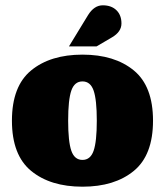

<svg xmlns="http://www.w3.org/2000/svg" viewBox="-20 -694 622 724"><path d="M97.5 -49.5Q25 -109 25 -239Q25 -369 97.5 -428.5Q170 -488 291 -488Q412 -488 484.5 -428.5Q557 -369 557 -239Q557 -109 484.5 -49.5Q412 10 291 10Q170 10 97.5 -49.5ZM249 -352.5Q237 -318 237 -239Q237 -160 249 -125.5Q261 -91 291 -91Q321 -91 333 -125.5Q345 -160 345 -239Q345 -318 333 -352.5Q321 -387 291 -387Q261 -387 249 -352.5ZM312 -637Q335 -674 367.5 -674Q400 -674 419 -655.5Q438 -637 438 -605.5Q438 -574 402 -553L344 -519H240Z"/></svg>

Font: Wendy One
Style: Regular
Weight: 400
Designer: Alejandro Inler
Foundry: Alejandro Inler
Version: 1.001